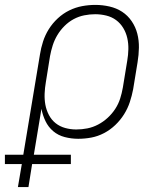

<svg xmlns="http://www.w3.org/2000/svg" viewBox="-61 -558 681 783"><path d="M12 205 28 111H-41V73H34L102 -336Q106 -362 114.5 -388.5Q123 -415 138 -439Q153 -463 174.5 -483Q196 -503 221.5 -515.5Q247 -528 274 -533Q301 -538 328 -538Q357 -538 385.5 -531.5Q414 -525 437 -510Q460 -495 476 -471.5Q492 -448 499 -420.5Q506 -393 505.5 -363.5Q505 -334 500 -304L482 -194Q477 -168 468.5 -142Q460 -116 445 -92Q430 -68 409 -48Q388 -28 363 -15Q338 -2 311.5 3Q285 8 258 8Q230 8 203 1Q176 -6 156 -23Q136 -40 124.5 -64Q113 -88 108 -114L77 73H228V111H70L55 205ZM250 -30Q273 -30 295.5 -34.5Q318 -39 339 -50Q360 -61 378 -77.5Q396 -94 409 -114Q422 -134 429 -156Q436 -178 440 -201L458 -311Q462 -334 462.5 -357.5Q463 -381 458 -403Q453 -425 441.5 -444Q430 -463 412.5 -476Q395 -489 372.5 -494.5Q350 -500 327 -500Q305 -500 282.5 -495.5Q260 -491 239.5 -480Q219 -469 202 -452Q185 -435 173 -415Q161 -395 154 -373Q147 -351 143 -329L126 -223Q122 -200 121 -176.5Q120 -153 124 -131Q128 -109 138.5 -89Q149 -69 166 -55.5Q183 -42 205 -36Q227 -30 250 -30Z"/></svg>

Font: Iosevka Slab XLtEx
Style: Italic
Weight: 200
Width: 7
Italic angle: -9°
Monospace: yes
Designer: Belleve Invis
Foundry: Belleve Invis
Version: Version 11.1.0; ttfautohint (v1.8.3)